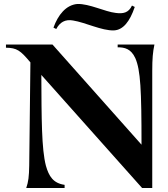

<svg xmlns="http://www.w3.org/2000/svg" viewBox="-20 -946 847 966"><path d="M112 0H305V-16C248 -24 226 -59 211 -112C189 -196 189 -348 188 -569L695 0H746V-588C746 -652 749 -684 757 -722H572V-708C607 -708 639 -701 661 -653C687 -593 692 -495 692 -218L244 -722H10V-706C65 -705 82 -693 133 -632L127 -112C126 -58 123 -32 112 0ZM249 -807 263 -800C281 -834 308 -850 347 -843C410 -833 492 -791 553 -793C599 -795 633 -837 658 -911L644 -918C627 -881 599 -876 562 -881C508 -887 429 -928 369 -926C312 -921 272 -871 249 -807Z"/></svg>

Font: Sinistre
Style: Bold
Weight: 700
Designer: Jules Durand
Foundry: Collletttivo
Version: Version 69.420;Glyphs 3.2 (3217)